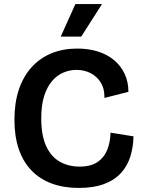

<svg xmlns="http://www.w3.org/2000/svg" viewBox="-20 -912 709 945"><path d="M368 13Q293 13 234 -9Q175 -31 134 -74Q93 -117 72 -179.5Q51 -242 51 -323Q51 -405 72.5 -470Q94 -535 135 -580.5Q176 -626 233 -649.5Q290 -673 360 -673Q416 -673 462 -658.5Q508 -644 541.5 -616Q575 -588 593.5 -548.5Q612 -509 612 -460L494 -430Q495 -476 475.5 -506.5Q456 -537 425 -552.5Q394 -568 356 -568Q324 -568 292.5 -555Q261 -542 236.5 -513.5Q212 -485 197.5 -440Q183 -395 183 -330Q183 -247 206.5 -194.5Q230 -142 273 -117Q316 -92 372 -92Q427 -92 460 -114.5Q493 -137 508 -175Q523 -213 524 -259L637 -241Q636 -188 621.5 -141.5Q607 -95 575 -60Q543 -25 491.5 -6Q440 13 368 13ZM380 -732H279L351 -892H482Z"/></svg>

Font: Bricolage Grotesque 24pt SemiBold
Style: Regular
Weight: 600
Designer: Mathieu Triay
Foundry: Atelier Triay
Version: Version 1.001;gftools[0.9.33.dev8+g029e19f]